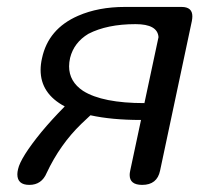

<svg xmlns="http://www.w3.org/2000/svg" viewBox="-20 -520 561 540"><path d="M425.8 -415.5Q423.3 -452.1 361.3 -452.1Q281.2 -452.1 228.5 -424.8Q188 -400.4 177.2 -357.4Q174.3 -344.7 174.3 -333.5Q174.3 -290.5 213.9 -264.2Q268.6 -230 386.2 -230ZM490.7 -500.5Q521 -500.5 521 -474.1Q521 -468.3 519.5 -460.4L430.2 -40Q421.9 0 379.9 0Q344.7 0 344.7 -27.8Q344.7 -33.2 346.2 -40L376.5 -182.1L376 -182.6Q294.4 -182.6 234.4 -195.8Q219.7 -182.1 209 -171.9Q148.9 -113.8 111.3 -33.7Q97.2 0 62.5 0Q28.8 0 28.8 -29.8Q28.8 -36.1 30.8 -44.4Q38.1 -77.1 96.2 -148.4Q125 -183.1 162.1 -220.7Q94.2 -256.8 94.2 -323.2Q94.2 -338.9 98.1 -356Q115.7 -439 199.7 -475.6Q256.8 -500.5 331.1 -500.5Z"/></svg>

Font: inglobal
Style: Italic
Weight: 400
Italic angle: -12°
Designer: Andrey Kochetov, Denis Davydov, Evgeny Yurtaev
Foundry: inglobal
Version: Version 1.00 September 25, 2014, initial release